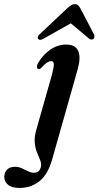

<svg xmlns="http://www.w3.org/2000/svg" viewBox="-150 -662 473 922"><path d="M223.5 -331 100.5 103.5Q80.5 174.5 40.2 207.5Q0 240.5 -56.5 240.5Q-93.5 240.5 -111.5 225.2Q-129.5 210 -129.5 187.5Q-129.5 166 -116 152.5Q-102.5 139 -78.5 139Q-61 139 -45.2 146Q-29.5 153 -15.2 160.2Q-1 167.5 13 167.5Q43 167.5 47.5 132.5Q48 118.5 41.2 103Q34.5 87.5 26.8 67.8Q19 48 16.8 21.8Q14.5 -4.5 24.5 -39.5L99 -301.5Q109 -339 108.5 -353.8Q108 -368.5 95 -368.5Q86.5 -368.5 75.8 -361.8Q65 -355 49 -337Q41.5 -329.5 35 -330.5Q29 -331 27.5 -339Q26 -347 33 -359.5Q56 -399 91.5 -423.5Q127 -448 168 -448Q212 -448 225.5 -417.5Q239 -387 223.5 -331ZM59.5 -476.5Q41 -465.5 33.5 -475Q26.5 -485 41 -498L171.5 -621Q182 -630.5 190.5 -636.2Q199 -642 209 -642Q219.5 -642 225.2 -636.5Q231 -631 236.5 -621L301.5 -496.5Q304.5 -490.5 303.2 -484.2Q302 -478 298.5 -475Q288 -467.5 276 -478L190 -550Z"/></svg>

Font: Fraunces 144pt S050 SemiBold
Style: Italic
Weight: 600
Italic angle: -16°
Version: Version 1.000; ttfautohint (v1.8.3)